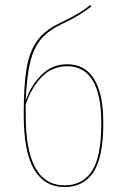

<svg xmlns="http://www.w3.org/2000/svg" viewBox="-20 -748 502 777"><path d="M398 -250Q398 -111 358 -51Q318 9 241 9Q161 9 118.5 -61.5Q76 -132 76 -286Q76 -402 87.5 -470.5Q99 -539 130 -582.5Q161 -626 221 -654Q306 -694 345 -728L349 -722Q308 -687 225 -648Q173 -623 144 -587Q115 -551 101.5 -493.5Q88 -436 84 -341Q106 -404 149 -446Q192 -488 252 -488Q324 -488 361 -428Q398 -368 398 -250ZM390 -250Q390 -365 355 -422.5Q320 -480 252 -480Q192 -480 149.5 -437Q107 -394 84 -325V-285Q83 2 241 2Q314 2 352 -55.5Q390 -113 390 -250Z"/></svg>

Font: Fira Sans Compressed Eight
Style: Regular
Weight: 100
Width: 1
Designer: bBox Type GmbH & Carrois Corporate GbR & Edenspiekermann AG
Foundry: bBox Type GmbH & Carrois Corporate GbR & Edenspiekermann AG
Version: Version 4.301